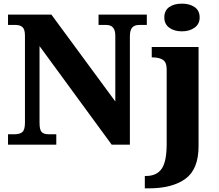

<svg xmlns="http://www.w3.org/2000/svg" viewBox="-20 -794 1201 1054"><path d="M24 -57H61Q89 -57 103 -69.5Q117 -82 117 -120V-598Q117 -633 103.5 -645Q90 -657 66 -657H24V-714H262L613 -237V-598Q613 -657 564 -657H521V-714H786V-657H743Q719 -657 706 -643Q693 -629 693 -594V0H593L197 -541V-120Q197 -82 208.5 -69.5Q220 -57 246 -57H289V0H24ZM882 -698Q882 -736 908.5 -755Q935 -774 979 -774Q1021 -774 1048.5 -755Q1076 -736 1076 -698Q1076 -662 1048 -642Q1020 -622 979 -622Q936 -622 909 -642Q882 -662 882 -698ZM775 172H782Q840 172 867.5 132.5Q895 93 895 -4V-413Q895 -452 874.5 -465.5Q854 -479 816 -479H813V-536H1070V8Q1070 135 998 187.5Q926 240 796 240H775Z"/></svg>

Font: Noto Serif ExtraBold
Style: Regular
Weight: 800
Designer: Monotype Design Team
Foundry: Monotype Imaging Inc.
Version: Version 1.001